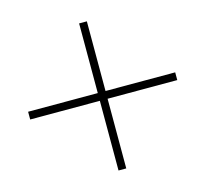

<svg xmlns="http://www.w3.org/2000/svg" viewBox="-82 -608 617 576"><g transform="rotate(30 226.5 -320.0)"><path d="M226 -303 379 -150 396 -167 243 -320 396 -473 379 -490 226 -337 73 -490 56 -473 209 -320 56 -167 73 -150Z"/></g></svg>

Font: Noto Sans Gurmukhi Condensed Thin
Style: Regular
Weight: 100
Width: 3
Designer: Jelle Bosma - Monotype Design Team
Foundry: Monotype Imaging Inc.
Version: Version 2.004